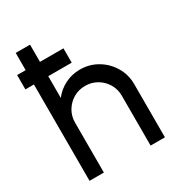

<svg xmlns="http://www.w3.org/2000/svg" viewBox="-179 -863 899 975"><g transform="rotate(-30 271.0 -375.0)"><path d="M502 -311.5V0H418V-292.5Q418 -330.5 399.5 -361.5Q381 -392.5 349.8 -410.8Q318.5 -429 281 -429Q243 -429 212 -410.8Q181 -392.5 162.5 -361.5Q144 -330.5 144 -292.5V0H60V-565H10V-649H60V-750H144V-649H281.5V-565H144V-437.5Q170.5 -472.5 211 -493.2Q251.5 -514 299 -514Q355 -514 401 -486.8Q447 -459.5 474.5 -413.5Q502 -367.5 502 -311.5Z"/></g></svg>

Font: Urbanist Medium
Style: Regular
Weight: 500
Designer: Corey Hu
Foundry: Corey Hu
Version: Version 1.321; ttfautohint (v1.8.4.7-5d5b)